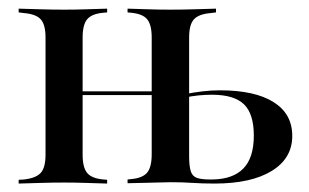

<svg xmlns="http://www.w3.org/2000/svg" viewBox="-20 -435 733 455"><path d="M132.3 -2.4Q104 -2.4 79 -1.6Q54 -0.8 24.2 0V-8.9L37.1 -9.7Q65.3 -12.9 76.6 -25.4Q87.9 -37.9 87.9 -68.5V-346Q87.9 -376.6 76.6 -389.1Q65.3 -401.6 37.1 -404L24.2 -405.6V-414.5Q54 -413.7 79 -412.9Q104 -412.1 132.3 -412.1Q158.1 -412.1 181.5 -412.9Q204.8 -413.7 233.9 -414.5V-405.6L225 -404.8Q197.6 -402.4 186.7 -389.5Q175.8 -376.6 175.8 -346V-68.5Q175.8 -37.9 186.7 -25Q197.6 -12.1 225 -9.7L233.9 -8.9V0Q204.8 -0.8 181.5 -1.6Q158.1 -2.4 132.3 -2.4ZM339.5 -207.3V-346Q339.5 -376.6 328.6 -389.5Q317.7 -402.4 290.3 -404.8L282.3 -405.6V-414.5Q310.5 -413.7 334.3 -412.9Q358.1 -412.1 383.9 -412.1Q411.3 -412.1 436.7 -412.9Q462.1 -413.7 491.9 -414.5V-405.6L479 -404Q450.8 -401.6 439.5 -389.1Q428.2 -376.6 428.2 -346V-207.3ZM143.5 -209.7V-218.5H374.2V-209.7ZM383.9 -3.2Q358.1 -2.4 334.3 -2Q310.5 -1.6 282.3 -0.8V-9.7L290.3 -10.5Q317.7 -12.9 328.6 -25.8Q339.5 -38.7 339.5 -69.4V-207.3H428.2V-65.3Q428.2 -41.9 431.9 -29.8Q435.5 -17.7 446 -13.7Q456.5 -9.7 477.4 -9.7H483.9Q532.3 -10.5 556.9 -35.9Q581.5 -61.3 581.5 -113.7Q581.5 -165.3 558.1 -187.9Q534.7 -210.5 482.3 -210.5Q466.9 -210.5 450.4 -208.9Q433.9 -207.3 415.3 -203.2V-211.3Q438.7 -216.1 459.7 -218.5Q480.6 -221 500.8 -221Q583.9 -221 628.2 -193.1Q672.6 -165.3 672.6 -112.9Q672.6 -59.7 623.8 -29.8Q575 0 488.7 0Q458.9 0 435.9 -1.6Q412.9 -3.2 383.9 -3.2Z"/></svg>

Font: Playfair 144pt SemiCondensed Medium
Style: Regular
Weight: 500
Width: 4
Designer: Claus Eggers Sørensen
Foundry: Claus Eggers Sørensen
Version: Version 2.203